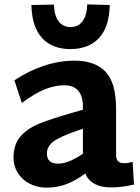

<svg xmlns="http://www.w3.org/2000/svg" viewBox="-20 -851 641 880"><path d="M42 0ZM594 -5Q537 8 490 8Q397 8 371 -56Q328 -24 285.5 -7.5Q243 9 195 9Q151 9 116 -9Q81 -27 61.5 -58.5Q42 -90 42 -128Q42 -188 73 -224.5Q104 -261 158 -283.5Q212 -306 318 -336L360 -348V-361Q360 -460 274 -460Q231 -460 185 -441.5Q139 -423 80 -379L46 -483Q184 -573 322 -573Q415 -573 463.5 -522.5Q512 -472 512 -352V-144Q512 -122 520.5 -112.5Q529 -103 549 -103Q566 -103 588 -109ZM246 -101Q272 -101 299 -112.5Q326 -124 360 -146V-261L334 -252Q255 -225 225 -202.5Q195 -180 195 -147Q195 -101 246 -101ZM124 -828 227 -830Q229 -779 249 -753Q269 -727 303 -727Q338 -727 358 -753Q378 -779 380 -831L483 -828Q481 -728 434 -677Q387 -626 303 -626Q219 -626 172.5 -677Q126 -728 124 -828Z"/></svg>

Font: Martel Sans ExtraBold
Style: Regular
Weight: 800
Designer: Dan Reynolds and Mathieu Réguer
Foundry: Dan Reynolds and Mathieu Réguer
Version: Version 1.002; ttfautohint (v1.1) -l 5 -r 5 -G 72 -x 0 -D la